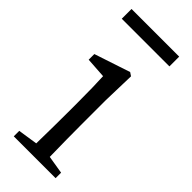

<svg xmlns="http://www.w3.org/2000/svg" viewBox="-233 -753 792 792"><g transform="rotate(45 162.5 -357.5)"><path d="M204 -375V-228Q204 -152 206 -45L285 -32V0H41V-32L127 -45Q129 -152 129 -228V-284Q129 -379 126 -436L36 -442V-475L193 -527L208 -517ZM13 -715H291V-658H13Z"/></g></svg>

Font: Han-Nom Khai
Style: Regular
Weight: 400
Version: Version 1.200;June 22, 2023;FontCreator 14.0.0.2814 64-bit